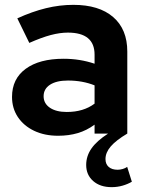

<svg xmlns="http://www.w3.org/2000/svg" viewBox="-20 -551 595 792"><path d="M440.6 221Q393.1 221 364.3 195.7Q335.5 170.4 335.5 129.3Q335.5 92.8 357.2 61.6Q378.9 30.3 425.9 0H370.1V-36.8Q337.6 -12.8 300.6 -1.9Q263.7 9 219.6 9Q163.9 9 120.9 -11.4Q78 -31.9 53.8 -68Q29.6 -104.2 29.6 -151.3Q29.6 -225.9 86.1 -267.2Q142.6 -308.6 242.4 -308.6Q309.8 -308.6 370.1 -288.2V-325.6Q370.1 -416.5 260 -416.5Q227.3 -416.5 189.1 -406.4Q150.9 -396.2 100.9 -374L51.4 -475.3Q113.3 -503.5 169.6 -517.2Q226 -531 282.8 -531Q388.5 -531 446.8 -480.7Q505.1 -430.3 505.1 -338.4V0Q458.7 27.6 436.9 52.9Q415.1 78.3 415.1 105.1Q415.1 125.8 428.3 137.5Q441.5 149.2 465.2 149.2Q475.4 149.2 486.1 146.1Q496.8 143 504.6 137.4L523.9 198.6Q507.2 208.6 485.5 214.8Q463.8 221 440.6 221ZM255.5 -89.1Q324.3 -89.1 370.1 -123.5V-198.9Q320.4 -218.8 260.2 -218.8Q213.1 -218.8 186.5 -201.6Q159.9 -184.4 159.9 -154Q159.9 -124.2 185.8 -106.6Q211.6 -89.1 255.5 -89.1Z"/></svg>

Font: Red Hat Display VF
Style: Regular
Weight: 300
Designer: Pentagram, MCKL
Foundry: Pentagram, MCKL
Version: Version 1.023